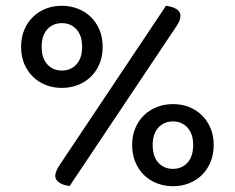

<svg xmlns="http://www.w3.org/2000/svg" viewBox="-20 -636 812 664"><path d="M335 -474Q335 -441 324 -415Q313 -389 294 -370.5Q275 -352 249 -342Q223 -332 194 -332Q164 -332 138.5 -342Q113 -352 94 -370.5Q75 -389 64 -415Q53 -441 53 -474Q53 -507 64 -533Q75 -559 94 -577.5Q113 -596 138.5 -606Q164 -616 194 -616Q223 -616 249 -606Q275 -596 294 -577.5Q313 -559 324 -533Q335 -507 335 -474ZM124 -474Q124 -435 143.5 -413.5Q163 -392 194 -392Q225 -392 244.5 -413.5Q264 -435 264 -474Q264 -513 244.5 -534.5Q225 -556 194 -556Q163 -556 143.5 -534.5Q124 -513 124 -474ZM554 -616Q577 -613 590.5 -604.5Q604 -596 604 -582Q604 -572 600 -562.5Q596 -553 588 -542L221 7Q199 5 185 -4.5Q171 -14 171 -28Q171 -42 186 -65ZM719 -135Q719 -102 708 -75.5Q697 -49 678 -30.5Q659 -12 633.5 -2Q608 8 578 8Q549 8 523 -2Q497 -12 478 -30.5Q459 -49 448 -75.5Q437 -102 437 -135Q437 -167 448 -193Q459 -219 478 -237.5Q497 -256 523 -266Q549 -276 578 -276Q608 -276 633.5 -266Q659 -256 678 -237.5Q697 -219 708 -193Q719 -167 719 -135ZM508 -135Q508 -95 527.5 -73.5Q547 -52 578 -52Q609 -52 628.5 -73.5Q648 -95 648 -135Q648 -173 628.5 -194.5Q609 -216 578 -216Q547 -216 527.5 -194.5Q508 -173 508 -135Z"/></svg>

Font: Baloo Chettan 2
Style: Regular
Weight: 400
Designer: Maithili Shingre, Unnati Kotecha and Ek Type
Foundry: Ek Type
Version: Version 1.640;hotconv 1.0.111;makeotfexe 2.5.65597; ttfautoh